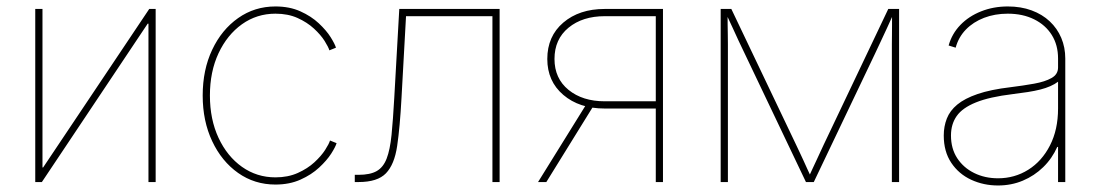

<svg xmlns="http://www.w3.org/2000/svg" viewBox="-20 -567 3428 598"><path d="M464.8 0H442.4V-493.2H439.9L110.4 0H89.8V-539.1H112.3V-45.4H114.3L444.8 -539.1H464.8Z M837.9 7.8Q772.9 7.8 721.7 -28.3Q670.4 -64.5 640.9 -127.2Q611.3 -189.9 611.3 -269.5Q611.3 -349.6 640.9 -412.1Q670.4 -474.6 721.7 -510.7Q772.9 -546.9 837.9 -546.9Q881.8 -546.9 915.5 -531.7Q949.2 -516.6 972.9 -494.4Q996.6 -472.2 1009.8 -451.2Q1022.9 -430.2 1026.4 -418.5L1005.9 -410.2Q1002.9 -420.4 991 -439.5Q979 -458.5 957.8 -478Q936.5 -497.6 906.7 -511Q877 -524.4 837.9 -524.4Q779.8 -524.4 733.6 -491.5Q687.5 -458.5 660.6 -401.1Q633.8 -343.8 633.8 -269.5Q633.8 -195.3 660.6 -137.7Q687.5 -80.1 733.6 -47.4Q779.8 -14.6 837.9 -14.6Q877 -14.6 907.5 -28.3Q938 -42 959.2 -61.5Q980.5 -81.1 992.7 -100.1Q1004.9 -119.1 1007.8 -129.4L1028.3 -121.1Q1024.9 -109.4 1011.5 -88.4Q998 -67.4 974.1 -45.2Q950.2 -22.9 916 -7.6Q881.8 7.8 837.9 7.8Z M1085 0V-22.5H1096.7Q1132.8 -22.5 1153.3 -34.2Q1173.8 -45.9 1184.3 -73.2Q1194.8 -100.6 1199.5 -147Q1204.1 -193.4 1208 -262.7L1223.6 -539.1H1536.1V0H1513.7V-516.6H1244.6L1230.5 -261.7Q1225.6 -170.4 1217 -112.5Q1208.5 -54.7 1182.1 -27.3Q1155.8 0 1096.7 0Z M2044.9 0H2022.5V-516.6H1863.8Q1794.4 -516.6 1750.7 -480.7Q1707 -444.8 1707 -383.3Q1707 -322.8 1750.7 -287.1Q1794.4 -251.5 1863.8 -251.5H2033.2V-229H1863.3Q1784.2 -229 1734.4 -271.5Q1684.6 -314 1684.6 -383.3Q1684.6 -454.1 1734.4 -496.6Q1784.2 -539.1 1863.3 -539.1H2044.9ZM1681.6 0H1655.8L1807.6 -244.6H1833Z M2224.6 0V-539.1H2257.8L2459 -117.2Q2464.8 -105 2470.9 -92Q2477.1 -79.1 2482.7 -66.7Q2488.3 -54.2 2494.1 -41.5Q2500 -28.8 2505.9 -16.1H2499Q2504.9 -28.8 2510.7 -41.5Q2516.6 -54.2 2522.5 -66.7Q2528.3 -79.1 2534.2 -92Q2540 -105 2545.9 -117.2L2746.6 -539.1H2780.3V0H2757.8V-398.4Q2757.8 -413.6 2757.8 -429Q2757.8 -444.3 2758.1 -459.5Q2758.3 -474.6 2758.3 -490Q2758.3 -505.4 2758.3 -520.5H2761.2Q2752.4 -500.5 2742.9 -480.2Q2733.4 -460 2724.1 -439.9Q2714.8 -419.9 2705.1 -399.4L2514.6 0H2490.2L2299.8 -399.4Q2290 -419.9 2280.5 -439.9Q2271 -460 2262 -480.2Q2252.9 -500.5 2243.2 -520.5H2246.1Q2246.1 -505.4 2246.3 -490Q2246.6 -474.6 2246.8 -459.5Q2247.1 -444.3 2247.1 -429Q2247.1 -413.6 2247.1 -398.4V0Z M3088.4 10.7Q3043.5 10.7 3004.9 -7.1Q2966.3 -24.9 2942.9 -59.8Q2919.4 -94.7 2919.4 -145Q2919.4 -173.3 2929 -197.8Q2938.5 -222.2 2961.4 -241.2Q2984.4 -260.3 3024.9 -274.2Q3065.4 -288.1 3127.4 -295.4Q3167 -300.3 3200.9 -306.4Q3234.9 -312.5 3255.1 -324Q3275.4 -335.4 3275.4 -356.9V-384.8Q3275.4 -426.8 3255.9 -458Q3236.3 -489.3 3200.9 -506.8Q3165.5 -524.4 3118.7 -524.4Q3078.6 -524.4 3044.9 -511.5Q3011.2 -498.5 2988.3 -474.9Q2965.3 -451.2 2956.5 -418.5L2934.6 -425.3Q2944.8 -461.9 2971.2 -489.3Q2997.6 -516.6 3035.9 -531.7Q3074.2 -546.9 3118.7 -546.9Q3159.7 -546.9 3192.9 -534.7Q3226.1 -522.5 3249.5 -500.5Q3272.9 -478.5 3285.4 -449Q3297.9 -419.4 3297.9 -384.8V0H3275.4V-109.4H3272.9Q3256.8 -73.2 3229.2 -46.4Q3201.7 -19.5 3165.8 -4.4Q3129.9 10.7 3088.4 10.7ZM3088.4 -11.7Q3140.1 -11.7 3182.6 -38.3Q3225.1 -64.9 3250.2 -114Q3275.4 -163.1 3275.4 -229V-312.5Q3265.1 -304.7 3251.2 -298.6Q3237.3 -292.5 3220 -288.1Q3202.6 -283.7 3180.9 -280.3Q3159.2 -276.9 3134.3 -273.9Q3061.5 -265.1 3019.5 -248Q2977.5 -231 2959.7 -205.6Q2941.9 -180.2 2941.9 -145Q2941.9 -104 2961.4 -74.2Q2981 -44.4 3014.2 -28.1Q3047.4 -11.7 3088.4 -11.7Z"/></svg>

Font: Inter 18pt Thin
Style: Regular
Weight: 250
Designer: Rasmus Andersson
Foundry: rsms
Version: Version 4.001;git-66647c0bb